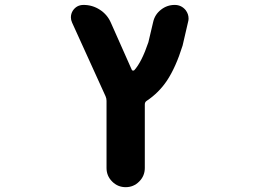

<svg xmlns="http://www.w3.org/2000/svg" viewBox="-20 -567 1040 784"><path d="M415 119.1V-155.3Q415 -165 411.1 -173.8L274.4 -474.6Q269.5 -485.4 269.5 -496.1Q269.5 -510.7 277.3 -523.4Q293 -546.9 321.3 -546.9Q357.4 -546.9 387.7 -527.3Q418 -507.8 432.6 -474.6L517.6 -283.2Q518.6 -279.3 522.5 -278.8Q526.4 -278.3 528.3 -280.3Q558.6 -313.5 585.9 -394.5L605.5 -477.5Q612.3 -507.8 637.2 -527.3Q662.1 -546.9 693.4 -546.9Q720.7 -546.9 738.3 -525.4Q750 -509.8 750 -491.2Q750 -484.4 748 -477.5L725.6 -380.9Q698.2 -293 662.1 -238.3Q628.9 -188.5 579.1 -155.3Q571.3 -150.4 571.3 -140.6V119.1Q571.3 151.4 548.3 174.3Q525.4 197.3 493.2 197.3Q460.9 197.3 438 174.3Q415 151.4 415 119.1Z"/></svg>

Font: Rounded-X Mgen+ 2m bold
Style: Bold
Weight: 700
Designer: [Source Han Sans]
Ryoko NISHIZUKA  (kana & ideographs); Paul D. Hunt (Latin, Greek & Cyrillic); Wenlong ZHANG  (bopomofo
Version: Version 1.059.20150602